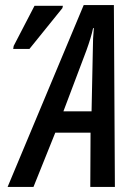

<svg xmlns="http://www.w3.org/2000/svg" viewBox="-20 -737 538 757"><path d="M10 0 310 -717H429L433 0H336L337 -214H198L112 0ZM230 -298H341L346 -539Q346 -563 347 -584.5Q348 -606 350 -626H347Q343 -607 336.5 -585.5Q330 -564 321 -539ZM32 -544 34 -556 116 -714H228L226 -705L96 -544Z"/></svg>

Font: Noto Sans ExtraCondensed Medium
Style: Italic
Weight: 500
Width: 2
Italic angle: -12°
Designer: Monotype Design Team
Foundry: Monotype Imaging Inc.
Version: Version 2.013; ttfautohint (v1.8.4.7-5d5b)